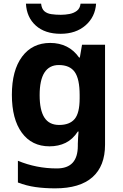

<svg xmlns="http://www.w3.org/2000/svg" viewBox="-20 -791 673 1051"><path d="M255 -556Q305 -556 345 -536Q385 -516 413 -476H417L429 -546H555V1Q555 118 486 179Q417 240 282 240Q224 240 174.5 233Q125 226 78 208V89Q179 131 291 131Q349 131 377.5 100Q406 69 406 7V-4Q406 -21 407.5 -39Q409 -57 410 -71H406Q378 -28 339 -9Q300 10 251 10Q154 10 99.5 -64.5Q45 -139 45 -272Q45 -406 101 -481Q157 -556 255 -556ZM302 -435Q250 -435 223.5 -394Q197 -353 197 -270Q197 -188 223 -147.5Q249 -107 304 -107Q361 -107 388.5 -139.5Q416 -172 416 -253V-271Q416 -359 389 -397Q362 -435 302 -435ZM506 -771Q501 -698 448 -652Q395 -606 312 -606Q226 -606 176 -651Q126 -696 122 -771H205Q208 -743 222.5 -730Q237 -717 261 -713.5Q285 -710 313 -710Q337 -710 360.5 -714.5Q384 -719 401 -732Q418 -745 421 -771Z"/></svg>

Font: Noto Sans Nag Mundari
Style: Bold
Weight: 700
Version: Version 1.000